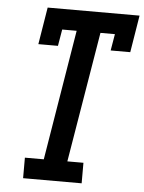

<svg xmlns="http://www.w3.org/2000/svg" viewBox="-53 -778 617 820"><g transform="rotate(5 256.0 -367.5)"><path d="M77 0V-88H158L250 -647H188L176 -576H92L118 -735H512L486 -576H402L414 -647H352L259 -88H328V0Z"/></g></svg>

Font: Iosevka Curly Slab SmBdObl
Style: Regular
Weight: 600
Italic angle: -9°
Monospace: yes
Designer: Belleve Invis
Foundry: Belleve Invis
Version: Version 11.0.0; ttfautohint (v1.8.3)